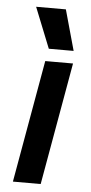

<svg xmlns="http://www.w3.org/2000/svg" viewBox="-52 -746 368 778"><g transform="rotate(5 131.5 -357.0)"><path d="M119 -498H232L144 0H31ZM63 -714H184L230 -549H129Z"/></g></svg>

Font: Chakra Petch SemiBold
Style: Italic
Weight: 600
Italic angle: -10°
Designer: Katatrad Aksorn Co.,Ltd.
Foundry: Cadson Demak Co.,Ltd.
Version: Version 1.000; ttfautohint (v1.6)